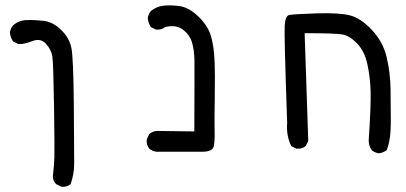

<svg xmlns="http://www.w3.org/2000/svg" viewBox="-20 -459 1540 729"><path d="M212.9 250 193.4 240.2Q177.7 224.6 181.6 201.2Q185.5 169.9 186.5 136.7Q187.5 103.5 185.1 -58.1Q182.6 -219.7 178.7 -245.1Q174.8 -270.5 154.3 -293Q133.8 -315.4 102.1 -302.7Q70.3 -290 48.8 -292L29.3 -301.8Q19.5 -317.4 17.6 -335Q19.5 -350.6 29.3 -362.3Q50.8 -381.8 81.1 -382.8Q111.3 -383.8 146 -379.9Q180.7 -376 211.9 -345.7Q243.2 -315.4 251 -277.3Q258.8 -239.3 260.3 -60.1Q261.7 119.1 261.7 161.1Q261.7 203.1 248 240.2Q234.4 252 212.9 250Z M574.2 117.2Q558.6 115.2 546.9 105.5Q535.2 91.8 537.1 70.3L546.9 49.8Q558.6 40 574.2 38.1L717.8 40Q718.8 -187.5 718.3 -228Q717.8 -268.6 709 -297.9Q700.2 -327.1 674.3 -346.7Q648.4 -366.2 607.4 -356.4Q593.8 -344.7 572.3 -346.7L552.7 -356.4Q543 -372.1 541 -389.6Q543 -405.3 552.7 -417Q574.2 -434.6 601.6 -437.5Q628.9 -440.4 663.1 -435.5Q697.3 -430.7 732.9 -396.5Q768.6 -362.3 780.3 -324.2Q792 -286.1 794.4 -232.9Q796.9 -179.7 795.4 -86.4Q793.9 6.8 794.9 41.5Q795.9 76.2 791.5 96.7Q787.1 117.2 746.6 117.2Q706.1 117.2 574.2 117.2Z M1418.9 123Q1403.3 121.1 1391.6 111.3Q1379.9 95.7 1379.9 74.2Q1388.7 -57.6 1387.2 -111.3Q1385.7 -165 1375 -214.8Q1364.3 -264.6 1335.9 -293.9Q1307.6 -323.2 1280.3 -328.1Q1252.9 -333 1136.7 -333L1150.4 76.2L1140.6 95.7Q1127 107.4 1105.5 105.5L1085.9 95.7Q1066.4 56.6 1070.3 6.8Q1058.6 -327.1 1061 -362.8Q1063.5 -398.4 1077.6 -401.9Q1091.8 -405.3 1180.2 -408.2Q1268.6 -411.1 1309.6 -400.4Q1350.6 -389.6 1392.6 -344.7Q1434.6 -299.8 1448.2 -241.2Q1461.9 -182.6 1462.9 -122.1Q1463.9 -61.5 1463.9 5.4Q1463.9 72.3 1448.2 111.3Q1434.6 121.1 1418.9 123Z"/></svg>

Font: NaikaiFont
Style: Regular-Lite
Weight: 400
Version: Version 1.67